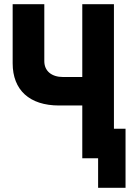

<svg xmlns="http://www.w3.org/2000/svg" viewBox="-20 -750 640 910"><path d="M370 0H445V140H575V-140H520V-730H370V-385H279C224 -385 190 -414 190 -460V-730H40V-450C40 -323 120 -250 260 -250H370Z"/></svg>

Font: JetBrains Mono ExtraBold
Style: Regular
Weight: 800
Monospace: yes
Designer: Philipp Nurullin, Konstantin Bulenkov
Foundry: JetBrains
Version: Version 2.305